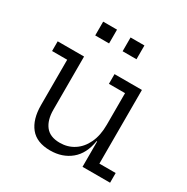

<svg xmlns="http://www.w3.org/2000/svg" viewBox="-172 -901 1036 1062"><g transform="rotate(30 346.0 -370.0)"><path d="M488.5 -470.5H385.5V-532.5H560.5V-62H664.5V0H488.5ZM191 -532.5V-193Q191 -127.5 220.2 -89.8Q249.5 -52 312.5 -52Q363 -52 402.8 -77.8Q442.5 -103.5 465.5 -152Q488.5 -200.5 488.5 -268.5L506 -162H485Q471.5 -76 418.2 -32.2Q365 11.5 287.5 11.5Q201.5 11.5 160.2 -39.5Q119 -90.5 119 -181V-470.5H22.5V-532.5ZM186 -752.5H274.5V-664.5H186ZM361 -752.5H449.5V-664.5H361Z"/></g></svg>

Font: Hepta Slab ExtraLight
Style: Regular
Weight: 400
Version: Version 1.102